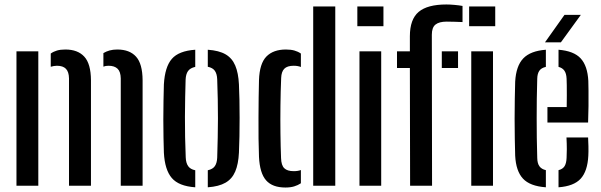

<svg xmlns="http://www.w3.org/2000/svg" viewBox="-20 -829 2684 857"><path d="M53.5 0V-600H151V0ZM519 0V-479Q518.5 -509 504.8 -522.2Q491 -535.5 464.5 -535.5Q451 -535.5 441.5 -531.5V-592Q454 -599.5 469.2 -603.8Q484.5 -608 503.5 -608Q558.5 -608 587.2 -576.2Q616 -544.5 616.5 -471V0ZM288 0V-479Q287.5 -508.5 274.2 -522Q261 -535.5 234 -535.5Q227 -535.5 219.8 -534.2Q212.5 -533 206.5 -531V-590Q219 -599 234.5 -603.5Q250 -608 272 -608Q327 -608 356.2 -576.2Q385.5 -544.5 386 -471V0Z M711.5 -147.5Q710.5 -175.5 709.8 -214Q709 -252.5 709 -295.2Q709 -338 709.8 -379Q710.5 -420 711.5 -452.5Q716 -530.5 747 -566.2Q778 -602 851.5 -607V-530.5Q829 -525.5 819.2 -511.8Q809.5 -498 808.5 -473.5Q807.5 -436 806.5 -394Q805.5 -352 805.5 -307.2Q805.5 -262.5 806.2 -217Q807 -171.5 809 -126.5Q810 -101.5 819.8 -87.5Q829.5 -73.5 851.5 -69V7Q778 2 746.8 -34.5Q715.5 -71 711.5 -147.5ZM907.5 7V-69Q930 -74 939.2 -87.8Q948.5 -101.5 949.5 -125.5Q951 -171 951.8 -214Q952.5 -257 952.8 -299.8Q953 -342.5 952 -386Q951 -429.5 949.5 -475Q948.5 -499.5 939 -513Q929.5 -526.5 907.5 -531V-607Q957.5 -603.5 986.8 -586.5Q1016 -569.5 1030 -536.5Q1044 -503.5 1046.5 -452.5Q1048 -422 1048.8 -383.2Q1049.5 -344.5 1049.5 -302.8Q1049.5 -261 1048.8 -220.8Q1048 -180.5 1046.5 -147.5Q1044 -96.5 1030 -63.5Q1016 -30.5 986.5 -13.5Q957 3.5 907.5 7Z M1136 -129Q1134.5 -166 1134 -211Q1133.5 -256 1133.8 -302.8Q1134 -349.5 1134.5 -393Q1135 -436.5 1136 -471Q1138.5 -545.5 1169.2 -576.8Q1200 -608 1256 -608Q1278 -608 1294 -603.5Q1310 -599 1323 -590V-530Q1309 -535.5 1291 -535.5Q1262 -535.5 1249 -522.2Q1236 -509 1235 -481Q1232.5 -421.5 1231.8 -358Q1231 -294.5 1231.8 -234Q1232.5 -173.5 1234.5 -123.5Q1235.5 -91 1249 -78Q1262.5 -65 1291 -65Q1309.5 -65 1323 -70V-11Q1309.5 -2 1293 3Q1276.5 8 1254 8Q1196 8 1167.8 -24Q1139.5 -56 1136 -129ZM1378 0V-800H1476.5V0Z M1575 -712V-800H1691.5V-712ZM1584.5 0V-600H1681.5V0Z M1752 -525.5V-600H1809.5V-667Q1809.5 -743 1848.8 -776Q1888 -809 1972.5 -809Q1988.5 -809 2008.2 -807.2Q2028 -805.5 2044.5 -802.5V-730.5Q2029 -731 2011 -731.8Q1993 -732.5 1973.5 -732.5Q1940.5 -732.5 1924 -719.5Q1907.5 -706.5 1907.5 -674L1908.5 0H1810.5L1809.5 -525.5ZM1952 -525.5V-600H2024.5V-525.5ZM2074 -712V-800H2190.5V-712ZM2083.5 0V-600H2180.5V0Z M2279.5 -134Q2278.5 -167 2277.8 -209.8Q2277 -252.5 2277 -298.8Q2277 -345 2277.8 -388Q2278.5 -431 2279.5 -464.5Q2283.5 -535 2315.8 -568.5Q2348 -602 2416.5 -607V-530.5Q2396 -526 2387.2 -513Q2378.5 -500 2378 -478Q2376.5 -432 2376 -388.2Q2375.5 -344.5 2375.5 -301.5Q2375.5 -258.5 2376 -214.5Q2376.5 -170.5 2378 -124Q2378.5 -99.5 2387.8 -86.8Q2397 -74 2416.5 -69.5V7Q2345.5 2 2314.2 -31.8Q2283 -65.5 2279.5 -134ZM2473 7V-69.5Q2491.5 -74 2499.8 -87Q2508 -100 2509 -124.5Q2510 -139.5 2510 -163.5Q2510 -187.5 2508.5 -215.5H2605Q2606 -201.5 2606.5 -176Q2607 -150.5 2606 -134Q2602.5 -65 2572 -31.5Q2541.5 2 2473 7ZM2423.5 -282V-351H2509.5Q2510 -377 2510 -403Q2510 -429 2509.8 -449.2Q2509.5 -469.5 2509 -478Q2508 -501 2499.2 -513.5Q2490.5 -526 2473 -530.5V-607Q2541.5 -601.5 2572 -568.2Q2602.5 -535 2606 -468Q2606.5 -456.5 2606.8 -425.2Q2607 -394 2606.8 -355.2Q2606.5 -316.5 2605 -282ZM2412.5 -640 2499.5 -762.5H2572.5L2483.5 -640Z"/></svg>

Font: Big Shoulders Stencil Text Thin SemiBold
Style: Regular
Weight: 600
Version: Version 2.001